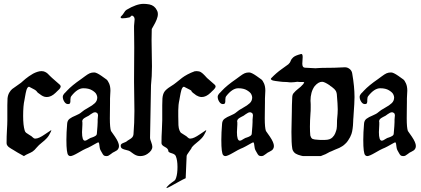

<svg xmlns="http://www.w3.org/2000/svg" viewBox="-20 -800 2160 984"><path d="M243.2 -133.8Q243.2 -131.8 241.2 -126Q231.4 -104.5 220.2 -92.3Q209 -80.1 193.8 -68.4Q178.7 -56.6 168.9 -44.9Q156.2 -29.3 147 -23.4Q137.7 -17.6 126 -12.7Q114.3 -7.8 102.5 0Q61.5 -22.5 48.8 -31.2Q44.9 -33.2 37.1 -38.1Q29.3 -43 25.4 -45.9Q21.5 -48.8 17.6 -54.2Q13.7 -59.6 13.7 -66.4Q13.7 -102.5 15.6 -132.8Q17.6 -163.1 17.6 -183.6V-203.1V-260.7Q17.6 -285.2 18.6 -295.9Q20.5 -313.5 27.8 -325.7Q35.2 -337.9 42.5 -343.8Q49.8 -349.6 64.5 -359.4Q79.1 -369.1 87.9 -376Q88.9 -377 96.7 -383.8Q104.5 -390.6 110.8 -396Q117.2 -401.4 128.4 -409.2Q139.6 -417 149.4 -422.4Q159.2 -427.7 170.9 -431.6Q182.6 -435.5 192.4 -435.5Q203.1 -435.5 210.9 -431.6Q218.8 -427.7 224.1 -422.9Q229.5 -418 235.8 -411.1Q242.2 -404.3 247.1 -400.4L286.1 -366.2Q291 -361.3 291 -357.4Q291 -353.5 288.1 -348.6Q285.2 -343.8 281.7 -340.8Q278.3 -337.9 272.5 -332Q266.6 -326.2 264.6 -324.2Q242.2 -302.7 219.7 -302.7Q209 -302.7 200.2 -307.1Q191.4 -311.5 183.6 -317.9Q175.8 -324.2 174.8 -324.2Q171.9 -326.2 167.5 -332.5Q163.1 -338.9 132.8 -353.5L128.9 -355.5Q125 -355.5 121.6 -351.1Q118.2 -346.7 115.7 -338.9Q113.3 -331.1 111.8 -323.2Q110.4 -315.4 108.4 -304.7Q106.4 -293.9 105.5 -288.1Q98.6 -258.8 98.6 -206.1Q98.6 -157.2 106.4 -131.8Q108.4 -124 113.8 -119.6Q119.1 -115.2 128.4 -109.9Q137.7 -104.5 141.6 -101.6Q143.6 -99.6 147.5 -96.2Q151.4 -92.8 153.8 -91.3Q156.2 -89.8 160.2 -89.8H162.1Q178.7 -89.8 210.4 -111.8Q242.2 -133.8 243.2 -133.8Z M415 -79.1Q418.9 -79.1 423.8 -81.5Q428.7 -84 434.6 -87.9Q440.4 -91.8 443.4 -92.8Q446.3 -93.8 452.1 -95.7Q458 -97.7 460.9 -99.1Q463.9 -100.6 468.3 -103Q472.7 -105.5 474.6 -108.9Q476.6 -112.3 476.6 -117.2Q480.5 -161.1 480.5 -174.8V-186.5Q480.5 -190.4 481.4 -198.2Q482.4 -206.1 482.4 -209Q482.4 -216.8 477.5 -220.7Q472.7 -224.6 467.8 -224.6Q462.9 -224.6 457.5 -222.2Q452.1 -219.7 444.8 -214.4Q437.5 -209 434.6 -207Q432.6 -206.1 421.4 -200.2Q410.2 -194.3 405.8 -189.5Q401.4 -184.6 401.4 -177.7L402.3 -172.9Q402.3 -168 402.3 -161.1Q402.3 -155.3 401.4 -142.6Q400.4 -129.9 400.4 -123Q400.4 -79.1 415 -79.1ZM462.9 -428.7Q474.6 -428.7 500 -411.1Q519.5 -397.5 525.9 -392.6Q532.2 -387.7 539.1 -372.6Q545.9 -357.4 545.9 -335Q545.9 -329.1 544.9 -315.9Q543.9 -302.7 543.9 -294.9V-276.4Q543.9 -265.6 543.5 -237.3Q543 -209 543 -193.4Q543 -145.5 548.8 -128.9L569.3 -99.6Q589.8 -69.3 589.8 -51.8Q589.8 -43.9 586.4 -38.1Q583 -32.2 579.6 -29.8Q576.2 -27.3 568.8 -23.4Q561.5 -19.5 557.6 -17.6Q554.7 -15.6 547.9 -10.3Q541 -4.9 536.1 -2.4Q531.2 0 525.4 0Q516.6 0 512.2 -3.4Q507.8 -6.8 502 -18.1Q496.1 -29.3 495.1 -30.3Q492.2 -35.2 490.7 -45.4Q489.3 -55.7 488.3 -63Q487.3 -70.3 483.4 -70.3Q481.4 -70.3 471.2 -64.5Q460.9 -58.6 445.8 -50.3Q430.7 -42 419.9 -38.1Q410.2 -34.2 380.9 -17.1Q351.6 0 340.8 0Q334 0 329.6 -5.4Q325.2 -10.7 322.8 -29.3Q320.3 -47.9 320.3 -83Q320.3 -120.1 324.2 -166Q325.2 -182.6 336.9 -191.4Q348.6 -200.2 368.2 -208Q387.7 -215.8 398.4 -225.6Q409.2 -235.4 431.6 -247.6Q454.1 -259.8 466.3 -271.5Q478.5 -283.2 478.5 -300.8Q478.5 -307.6 473.6 -317.4Q468.8 -327.1 451.7 -337.4Q434.6 -347.7 407.2 -347.7Q377 -347.7 345.7 -307.6Q340.8 -301.8 340.8 -289.1Q340.8 -282.2 340.8 -280.3Q340.8 -278.3 339.8 -273.9Q338.9 -269.5 335.9 -268.1Q333 -266.6 328.1 -266.6Q317.4 -266.6 309.6 -278.8Q301.8 -291 301.8 -303.7Q301.8 -308.6 304.2 -313Q306.6 -317.4 309.1 -320.3Q311.5 -323.2 316.4 -327.6Q321.3 -332 323.2 -335Q348.6 -362.3 395.5 -394.5Q401.4 -398.4 415.5 -409.2Q429.7 -419.9 439.5 -424.3Q449.2 -428.7 462.9 -428.7Z M736.3 -11.7Q719.7 0 698.2 0Q686.5 0 676.8 -4.4Q667 -8.8 657.2 -16.6Q647.5 -24.4 646.5 -24.4Q640.6 -28.3 627 -31.2Q613.3 -34.2 606 -38.6Q598.6 -43 598.6 -53.7Q598.6 -59.6 603.5 -63Q608.4 -66.4 616.7 -69.3Q625 -72.3 628.9 -75.2Q632.8 -79.1 643.1 -85Q653.3 -90.8 658.2 -96.7Q663.1 -102.5 664.1 -111.3Q668.9 -169.9 668.9 -231.4Q668.9 -253.9 668 -301.8Q667 -349.6 667 -378.9V-392.6Q667 -427.7 667.5 -480Q668 -532.2 668 -556.6Q668 -585.9 667.5 -610.8Q667 -635.7 667 -649.9Q667 -664.1 667 -667Q667 -672.9 668.5 -684.1Q669.9 -695.3 669.9 -700.2Q669.9 -714.8 658.2 -719.7Q655.3 -721.7 650.9 -716.8Q646.5 -711.9 643.6 -710.9Q622.1 -706.1 607.4 -706.1Q598.6 -706.1 598.6 -710V-713.9Q611.3 -726.6 616.2 -735.8Q621.1 -745.1 628.9 -750Q679.7 -780.3 715.8 -780.3Q729.5 -780.3 746.1 -777.3Q772.5 -771.5 784.2 -747.1Q789.1 -739.3 789.1 -728.5Q789.1 -714.8 782.7 -699.2Q776.4 -683.6 767.1 -668Q757.8 -652.3 757.8 -651.4Q756.8 -631.8 756.8 -594.7Q756.8 -570.3 757.8 -526.4Q758.8 -482.4 758.8 -460Q758.8 -408.2 753.9 -363.3Q749 -99.6 749 -92.8Q749 -86.9 754.9 -71.8Q760.7 -56.6 760.7 -47.9Q760.7 -28.3 736.3 -11.7Z M1037.1 -133.8Q1037.1 -131.8 1035.2 -126Q1025.4 -104.5 1014.2 -92.3Q1002.9 -80.1 987.8 -68.4Q972.7 -56.6 962.9 -44.9Q962.9 -41 949.7 -23.4Q936.5 -5.9 936.5 0Q931.6 112.3 931.6 113.3Q919.9 118.2 896.5 131.3Q873 144.5 855 154.3Q836.9 164.1 833 164.1Q833 160.2 837.9 155.3Q848.6 143.6 858.9 136.7Q869.1 129.9 874.5 125.5Q879.9 121.1 882.8 110.4Q889.6 89.8 889.6 55.7Q889.6 20.5 880.9 0Q877 -9.8 859.9 -14.6Q842.8 -19.5 842.8 -25.4Q842.8 -38.1 825.2 -46.9Q807.6 -55.7 807.6 -66.4Q807.6 -102.5 809.6 -132.8Q811.5 -163.1 811.5 -183.6V-203.1V-260.7Q811.5 -285.2 812.5 -295.9Q814.5 -318.4 823.2 -330.6Q832 -342.8 853 -356Q874 -369.1 881.8 -376Q903.3 -393.6 913.6 -401.4Q923.8 -409.2 940.9 -418.5Q958 -427.7 977.5 -434.6Q980.5 -435.5 988.3 -435.5Q1001 -435.5 1010.3 -429.7Q1019.5 -423.8 1029.3 -413.1Q1039.1 -402.3 1041 -400.4L1080.1 -366.2Q1085 -361.3 1085 -357.4Q1085 -353.5 1082 -348.6Q1079.1 -343.8 1075.7 -340.8Q1072.3 -337.9 1066.4 -332Q1060.5 -326.2 1058.6 -324.2Q1036.1 -302.7 1013.7 -302.7Q1005.9 -302.7 998 -305.7Q990.2 -308.6 985.8 -311.5Q981.4 -314.5 975.6 -319.3L968.8 -324.2Q963.9 -328.1 962.4 -330.6Q960.9 -333 960.9 -334.5Q960.9 -335.9 952.6 -340.3Q944.3 -344.7 926.8 -353.5L922.9 -355.5Q918.9 -355.5 915.5 -351.1Q912.1 -346.7 909.7 -338.9Q907.2 -331.1 905.8 -323.2Q904.3 -315.4 902.3 -304.7Q900.4 -293.9 899.4 -288.1Q893.6 -262.7 893.6 -234.4V-204.1Q893.6 -174.8 894.5 -158.2Q895.5 -141.6 899.9 -131.8Q904.3 -122.1 907.2 -119.6Q910.2 -117.2 919.4 -111.8Q928.7 -106.4 935.5 -101.6Q937.5 -99.6 941.4 -96.2Q945.3 -92.8 947.8 -91.3Q950.2 -89.8 954.1 -89.8H956.1Q972.7 -89.8 1004.4 -111.8Q1036.1 -133.8 1037.1 -133.8Z M1209 -79.1Q1212.9 -79.1 1217.8 -81.5Q1222.7 -84 1228.5 -87.9Q1234.4 -91.8 1237.3 -92.8Q1240.2 -93.8 1246.1 -95.7Q1252 -97.7 1254.9 -99.1Q1257.8 -100.6 1262.2 -103Q1266.6 -105.5 1268.6 -108.9Q1270.5 -112.3 1270.5 -117.2Q1274.4 -161.1 1274.4 -174.8V-186.5Q1274.4 -190.4 1275.4 -198.2Q1276.4 -206.1 1276.4 -209Q1276.4 -216.8 1271.5 -220.7Q1266.6 -224.6 1261.7 -224.6Q1256.8 -224.6 1251.5 -222.2Q1246.1 -219.7 1238.8 -214.4Q1231.4 -209 1228.5 -207Q1226.6 -206.1 1215.3 -200.2Q1204.1 -194.3 1199.7 -189.5Q1195.3 -184.6 1195.3 -177.7L1196.3 -172.9Q1196.3 -168 1196.3 -161.1Q1196.3 -155.3 1195.3 -142.6Q1194.3 -129.9 1194.3 -123Q1194.3 -79.1 1209 -79.1ZM1256.8 -428.7Q1268.6 -428.7 1293.9 -411.1Q1313.5 -397.5 1319.8 -392.6Q1326.2 -387.7 1333 -372.6Q1339.8 -357.4 1339.8 -335Q1339.8 -329.1 1338.9 -315.9Q1337.9 -302.7 1337.9 -294.9V-276.4Q1337.9 -265.6 1337.4 -237.3Q1336.9 -209 1336.9 -193.4Q1336.9 -145.5 1342.8 -128.9L1363.3 -99.6Q1383.8 -69.3 1383.8 -51.8Q1383.8 -43.9 1380.4 -38.1Q1377 -32.2 1373.5 -29.8Q1370.1 -27.3 1362.8 -23.4Q1355.5 -19.5 1351.6 -17.6Q1348.6 -15.6 1341.8 -10.3Q1335 -4.9 1330.1 -2.4Q1325.2 0 1319.3 0Q1310.5 0 1306.2 -3.4Q1301.8 -6.8 1295.9 -18.1Q1290 -29.3 1289.1 -30.3Q1286.1 -35.2 1284.7 -45.4Q1283.2 -55.7 1282.2 -63Q1281.2 -70.3 1277.3 -70.3Q1275.4 -70.3 1265.1 -64.5Q1254.9 -58.6 1239.7 -50.3Q1224.6 -42 1213.9 -38.1Q1204.1 -34.2 1174.8 -17.1Q1145.5 0 1134.8 0Q1127.9 0 1123.5 -5.4Q1119.1 -10.7 1116.7 -29.3Q1114.3 -47.9 1114.3 -83Q1114.3 -120.1 1118.2 -166Q1119.1 -182.6 1130.9 -191.4Q1142.6 -200.2 1162.1 -208Q1181.6 -215.8 1192.4 -225.6Q1203.1 -235.4 1225.6 -247.6Q1248 -259.8 1260.3 -271.5Q1272.5 -283.2 1272.5 -300.8Q1272.5 -307.6 1267.6 -317.4Q1262.7 -327.1 1245.6 -337.4Q1228.5 -347.7 1201.2 -347.7Q1170.9 -347.7 1139.6 -307.6Q1134.8 -301.8 1134.8 -289.1Q1134.8 -282.2 1134.8 -280.3Q1134.8 -278.3 1133.8 -273.9Q1132.8 -269.5 1129.9 -268.1Q1127 -266.6 1122.1 -266.6Q1111.3 -266.6 1103.5 -278.8Q1095.7 -291 1095.7 -303.7Q1095.7 -308.6 1098.1 -313Q1100.6 -317.4 1103 -320.3Q1105.5 -323.2 1110.4 -327.6Q1115.2 -332 1117.2 -335Q1142.6 -362.3 1189.5 -394.5Q1195.3 -398.4 1209.5 -409.2Q1223.6 -419.9 1233.4 -424.3Q1243.2 -428.7 1256.8 -428.7Z M1631.8 -83Q1631.8 -83 1645.5 -83Q1670.9 -83 1683.6 -95.7Q1694.3 -106.4 1698.2 -117.2Q1704.1 -132.8 1705.1 -138.7Q1707 -150.4 1707 -166Q1707 -186.5 1708 -192.4Q1710.9 -218.8 1710.9 -240.2Q1710.9 -261.7 1706.1 -318.4Q1704.1 -329.1 1701.2 -334Q1698.2 -338.9 1693.4 -343.8Q1687.5 -349.6 1680.7 -354.5Q1669.9 -361.3 1668.9 -363.3Q1642.6 -380.9 1630.9 -380.9Q1611.3 -380.9 1591.8 -357.4Q1571.3 -328.1 1571.3 -283.2Q1571.3 -282.2 1571.8 -276.4Q1572.3 -270.5 1572.3 -265.6V-248Q1572.3 -227.5 1571.3 -221.7Q1568.4 -181.6 1568.4 -151.4Q1568.4 -125 1570.3 -105.5Q1572.3 -99.6 1574.2 -95.7Q1577.1 -90.8 1582 -87.9Q1583 -86.9 1593.8 -85Q1598.6 -84 1605.5 -84Q1606.4 -84 1611.3 -83.5Q1616.2 -83 1619.1 -83ZM1600.6 0H1593.8H1563.5H1533.2Q1525.4 -1 1507.8 -6.8Q1494.1 -11.7 1487.3 -19.5Q1478.5 -29.3 1477.5 -42Q1473.6 -64.5 1473.6 -124Q1473.6 -142.6 1475.6 -226.6Q1475.6 -244.1 1476.1 -261.2Q1476.6 -278.3 1477.1 -286.6Q1477.5 -294.9 1477.5 -296.9Q1477.5 -314.5 1484.4 -322.3Q1495.1 -335 1506.8 -343.8Q1520.5 -353.5 1534.2 -369.1Q1535.2 -371.1 1537.1 -374Q1539.1 -376 1539.1 -377Q1539.1 -379.9 1530.3 -379.9H1518.6H1514.6Q1511.7 -380.9 1503.9 -380.9Q1502 -380.9 1488.3 -378.9Q1481.4 -377.9 1471.7 -377.9H1466.8Q1464.8 -377.9 1461.4 -378.4Q1458 -378.9 1452.6 -379.4Q1447.3 -379.9 1443.4 -379.9Q1438.5 -379.9 1429.2 -380.4Q1419.9 -380.9 1416 -381.8L1392.6 -384.8Q1379.9 -386.7 1375 -388.7Q1368.2 -392.6 1368.2 -394.5Q1368.2 -397.5 1370.1 -399.4Q1396.5 -426.8 1422.9 -445.3Q1446.3 -461.9 1458 -470.7Q1466.8 -478.5 1469.7 -488.3Q1472.7 -497.1 1482.4 -505.9Q1493.2 -515.6 1520.5 -522.5Q1521.5 -522.5 1521.5 -522.9Q1521.5 -523.4 1522.5 -523.4H1524.4Q1531.2 -523.4 1531.2 -507.8Q1531.2 -499 1530.3 -491.2Q1529.3 -483.4 1529.3 -473.6Q1529.3 -454.1 1542 -453.1Q1588.9 -450.2 1596.7 -450.2Q1605.5 -450.2 1611.3 -451.2Q1617.2 -452.1 1630.9 -452.1Q1697.3 -452.1 1746.1 -455.1H1749Q1761.7 -455.1 1773.4 -445.3Q1783.2 -436.5 1785.2 -422.9Q1796.9 -355.5 1796.9 -302.7Q1796.9 -275.4 1792 -210Q1792 -206.1 1791.5 -201.2Q1791 -196.3 1790.5 -189Q1790 -181.6 1790 -175.8Q1789.1 -152.3 1787.1 -140.6Q1785.2 -125 1781.2 -113.3Q1775.4 -96.7 1764.6 -81.1Q1757.8 -70.3 1751 -64.5Q1741.2 -54.7 1734.4 -50.8Q1720.7 -43 1718.8 -42Q1716.8 -41 1697.3 -33.2Q1687.5 -29.3 1677.7 -24.4Q1670.9 -22.5 1659.2 -15.6Q1645.5 -7.8 1640.6 -6.8Q1638.7 -6.8 1633.3 -3.9Q1627.9 -1 1624 0H1602.5Z M1936.5 -79.1Q1940.4 -79.1 1945.3 -81.5Q1950.2 -84 1956.1 -87.9Q1961.9 -91.8 1964.8 -92.8Q1967.8 -93.8 1973.6 -95.7Q1979.5 -97.7 1982.4 -99.1Q1985.4 -100.6 1989.7 -103Q1994.1 -105.5 1996.1 -108.9Q1998 -112.3 1998 -117.2Q2002 -161.1 2002 -174.8V-186.5Q2002 -190.4 2002.9 -198.2Q2003.9 -206.1 2003.9 -209Q2003.9 -216.8 1999 -220.7Q1994.1 -224.6 1989.3 -224.6Q1984.4 -224.6 1979 -222.2Q1973.6 -219.7 1966.3 -214.4Q1959 -209 1956.1 -207Q1954.1 -206.1 1942.9 -200.2Q1931.6 -194.3 1927.2 -189.5Q1922.9 -184.6 1922.9 -177.7L1923.8 -172.9Q1923.8 -168 1923.8 -161.1Q1923.8 -155.3 1922.9 -142.6Q1921.9 -129.9 1921.9 -123Q1921.9 -79.1 1936.5 -79.1ZM1984.4 -428.7Q1996.1 -428.7 2021.5 -411.1Q2041 -397.5 2047.4 -392.6Q2053.7 -387.7 2060.5 -372.6Q2067.4 -357.4 2067.4 -335Q2067.4 -329.1 2066.4 -315.9Q2065.4 -302.7 2065.4 -294.9V-276.4Q2065.4 -265.6 2064.9 -237.3Q2064.5 -209 2064.5 -193.4Q2064.5 -145.5 2070.3 -128.9L2090.8 -99.6Q2111.3 -69.3 2111.3 -51.8Q2111.3 -43.9 2107.9 -38.1Q2104.5 -32.2 2101.1 -29.8Q2097.7 -27.3 2090.3 -23.4Q2083 -19.5 2079.1 -17.6Q2076.2 -15.6 2069.3 -10.3Q2062.5 -4.9 2057.6 -2.4Q2052.7 0 2046.9 0Q2038.1 0 2033.7 -3.4Q2029.3 -6.8 2023.4 -18.1Q2017.6 -29.3 2016.6 -30.3Q2013.7 -35.2 2012.2 -45.4Q2010.7 -55.7 2009.8 -63Q2008.8 -70.3 2004.9 -70.3Q2002.9 -70.3 1992.7 -64.5Q1982.4 -58.6 1967.3 -50.3Q1952.1 -42 1941.4 -38.1Q1931.6 -34.2 1902.3 -17.1Q1873 0 1862.3 0Q1855.5 0 1851.1 -5.4Q1846.7 -10.7 1844.2 -29.3Q1841.8 -47.9 1841.8 -83Q1841.8 -120.1 1845.7 -166Q1846.7 -182.6 1858.4 -191.4Q1870.1 -200.2 1889.6 -208Q1909.2 -215.8 1919.9 -225.6Q1930.7 -235.4 1953.1 -247.6Q1975.6 -259.8 1987.8 -271.5Q2000 -283.2 2000 -300.8Q2000 -307.6 1995.1 -317.4Q1990.2 -327.1 1973.1 -337.4Q1956.1 -347.7 1928.7 -347.7Q1898.4 -347.7 1867.2 -307.6Q1862.3 -301.8 1862.3 -289.1Q1862.3 -282.2 1862.3 -280.3Q1862.3 -278.3 1861.3 -273.9Q1860.4 -269.5 1857.4 -268.1Q1854.5 -266.6 1849.6 -266.6Q1838.9 -266.6 1831.1 -278.8Q1823.2 -291 1823.2 -303.7Q1823.2 -308.6 1825.7 -313Q1828.1 -317.4 1830.6 -320.3Q1833 -323.2 1837.9 -327.6Q1842.8 -332 1844.7 -335Q1870.1 -362.3 1917 -394.5Q1922.9 -398.4 1937 -409.2Q1951.2 -419.9 1960.9 -424.3Q1970.7 -428.7 1984.4 -428.7Z"/></svg>

Font: Isabella
Style: Medium
Weight: 500
Designer: John Stracke
Version: Version 001.202